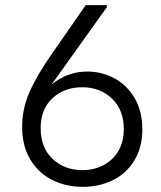

<svg xmlns="http://www.w3.org/2000/svg" viewBox="-20 -720 624 746"><path d="M533 -218Q533 -146 501 -95Q469 -44 416.5 -19Q364 6 301 6Q236 6 182.5 -21Q129 -48 97.5 -100.5Q66 -153 66 -227Q66 -297 94.5 -362Q123 -427 181 -510L313 -700H395V-692L180 -391Q241 -442 319 -442Q375 -442 424 -416Q473 -390 503 -339Q533 -288 533 -218ZM461 -218Q461 -293 415 -337Q369 -381 299 -381Q230 -381 184 -338.5Q138 -296 138 -222Q138 -146 184.5 -102.5Q231 -59 300 -59Q344 -59 380.5 -77.5Q417 -96 439 -132Q461 -168 461 -218Z"/></svg>

Font: Tilda Sans
Style: Regular
Weight: 400
Designer: ParaType Ltd
Foundry: ParaType Ltd
Version: Version 1.002W